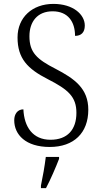

<svg xmlns="http://www.w3.org/2000/svg" viewBox="-20 -744 520 985"><path d="M235 10C359 10 433 -62 433 -181C433 -290 363 -340 265 -391C169 -440 131 -475 131 -558C131 -633 172 -686 250 -686C329 -686 365 -632 365 -560C396 -560 415 -577 415 -613C415 -670 355 -724 254 -724C145 -724 70 -654 70 -552C70 -444 121 -391 225 -338C331 -284 372 -247 372 -165C372 -79 326 -27 239 -27C148 -27 104 -93 100 -183C70 -183 53 -159 53 -127C53 -53 112 10 235 10ZM190 208V221H216C238 180 267 113 283 71V61H215C209 109 200 161 190 208Z"/></svg>

Font: Noto Serif Sinhala SemiCondensed Light
Style: Regular
Weight: 300
Width: 4
Designer: Jelle Bosma - Monotype Design Team
Foundry: Monotype Imaging Inc.
Version: Version 2.007